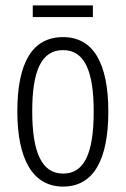

<svg xmlns="http://www.w3.org/2000/svg" viewBox="-20 -679 464 709"><path d="M323 -659H101V-616H323ZM380 -267C380 -443 326 -542 213 -542C98 -542 44 -445 44 -268C44 -91 101 10 213 10C326 10 380 -90 380 -267ZM99 -268C99 -416 132 -494 213 -494C294 -494 326 -413 326 -267C326 -112 291 -38 213 -38C134 -38 99 -117 99 -268Z"/></svg>

Font: Noto Sans Georgian ExtraCondensed Light
Style: Regular
Weight: 300
Width: 2
Designer: Monotype Design Team, Akaki Razmadze
Foundry: Google LLC
Version: Version 2.005